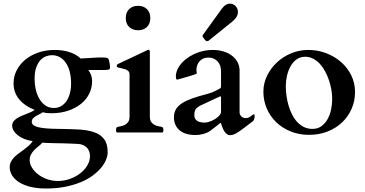

<svg xmlns="http://www.w3.org/2000/svg" viewBox="-20 -739 2037 1071"><path d="M284.2 -460.4Q331.1 -460.4 368.2 -448.2Q405.3 -436 430.2 -412.6Q460.9 -413.6 489 -416Q517.1 -418.5 549.3 -418.5Q560.5 -418.5 567.6 -417.7Q574.7 -417 578.6 -415.3Q582.5 -413.6 584.5 -410.9Q586.4 -408.2 587.4 -404.3Q590.8 -392.1 592.3 -382.3Q593.8 -372.6 593.8 -362.3Q593.8 -354 587.6 -351.3Q581.5 -348.6 563 -348.6H473.6Q480.5 -337.4 487.1 -322.3Q493.7 -307.1 493.7 -283.7Q493.7 -250 478.5 -218Q463.4 -186 434.1 -161.6Q404.8 -137.2 362.5 -122.3Q320.3 -107.4 266.1 -107.4Q249.5 -107.4 239.3 -108.6Q229 -109.9 217.8 -112.8Q210.9 -106.9 200.7 -102.3Q190.4 -97.7 180.7 -91.8Q170.9 -85.9 164.1 -78.4Q157.2 -70.8 157.2 -59.1Q157.2 -38.6 193.1 -29.5Q229 -20.5 309.1 -20Q370.1 -19.5 420.2 -16.6Q470.2 -13.7 505.9 -1.2Q541.5 11.2 561 37.4Q580.6 63.5 580.6 110.4Q580.6 129.9 571.3 152.6Q562 175.3 543.2 197.8Q524.4 220.2 496.1 241Q467.8 261.7 429.4 277.6Q391.1 293.5 342.8 303Q294.4 312.5 236.3 312.5Q185.1 312.5 147 302.5Q108.9 292.5 84 275.9Q59.1 259.3 46.6 238Q34.2 216.8 34.2 194.3Q34.2 177.2 41 163.6Q47.9 149.9 59.1 138.4Q70.3 127 84.2 116.9Q98.1 106.9 112.3 96.4Q126.5 85.9 139.6 74.5Q152.8 63 162.6 48.3Q136.7 44.9 115.5 36.1Q94.2 27.3 79.3 15.6Q64.5 3.9 56.2 -10Q47.9 -23.9 47.9 -38.1Q47.9 -51.3 54.9 -61Q62 -70.8 73.5 -78.4Q85 -85.9 99.6 -92.3Q114.3 -98.6 129.9 -104.5Q139.6 -108.4 150.6 -113Q161.6 -117.7 173.3 -126Q115.2 -149.4 85.4 -187Q55.7 -224.6 55.7 -273.9Q55.7 -313 73.2 -347.2Q90.8 -381.3 121.6 -406.5Q152.3 -431.6 194.1 -446Q235.8 -460.4 284.2 -460.4ZM145.5 154.3Q145.5 174.8 158 195.6Q170.4 216.3 191.7 232.9Q212.9 249.5 241.7 260Q270.5 270.5 303.2 270.5Q337.4 270.5 369.6 259Q401.9 247.6 426.8 228.5Q451.7 209.5 466.8 184.3Q481.9 159.2 481.9 131.8Q481.9 115.7 476.8 103.5Q471.7 91.3 462.9 83Q454.1 74.7 442.4 69.8Q430.7 64.9 418 64Q407.7 63 383.8 62.3Q359.9 61.5 330.1 60.5Q312 60.1 294.4 59.8Q276.9 59.6 262 59.1Q247.1 58.6 235.1 58.1Q223.1 57.6 216.3 56.6Q207 67.4 194.8 76.9Q182.6 86.4 171.6 97.4Q160.6 108.4 153.1 122.1Q145.5 135.7 145.5 154.3ZM376.5 -272.9Q376.5 -310.5 368.7 -340.1Q360.8 -369.6 346.4 -389.9Q332 -410.2 312.5 -420.7Q293 -431.2 269.5 -431.2Q255.4 -431.2 238.5 -425.5Q221.7 -419.9 207 -405Q192.4 -390.1 182.6 -364.3Q172.9 -338.4 172.9 -297.9Q172.9 -272 178.7 -243.7Q184.6 -215.3 197.5 -191.4Q210.4 -167.5 231 -152.1Q251.5 -136.7 280.8 -136.7Q302.7 -136.7 320.3 -146.7Q337.9 -156.7 350.3 -174.6Q362.8 -192.4 369.6 -217.5Q376.5 -242.7 376.5 -272.9Z M631.8 0Q628.9 -1 627.9 -6.6Q627 -12.2 627 -15.1Q627 -17.6 628.4 -22.9Q629.9 -28.3 631.8 -29.3Q638.2 -32.2 649.9 -33.9Q661.6 -35.6 673.3 -40.8Q685.1 -45.9 693.8 -56.9Q702.6 -67.9 702.6 -89.4V-323.7Q702.6 -335.4 696.3 -342Q689.9 -348.6 680.2 -352.1Q670.4 -355.5 659.2 -357.7Q647.9 -359.9 637.7 -362.8Q634.8 -363.8 633.1 -365.5Q631.3 -367.2 631.3 -372.6Q631.3 -375 632.8 -377.4Q634.3 -379.9 638.7 -382.3L800.3 -458.5Q802.2 -459.5 804.4 -460.4Q806.6 -461.4 807.6 -461.4Q815.9 -461.4 815.9 -449.7V-89.4Q815.9 -67.9 824.7 -56.9Q833.5 -45.9 845.2 -40.8Q856.9 -35.6 868.7 -33.9Q880.4 -32.2 886.7 -29.3Q888.7 -28.3 890.1 -22.9Q891.6 -17.6 891.6 -15.1Q891.6 -12.2 890.6 -6.6Q889.6 -1 886.7 0ZM681.6 -638.2Q681.6 -669.4 700.2 -688Q718.8 -706.5 750 -706.5Q781.2 -706.5 799.8 -688Q818.4 -669.4 818.4 -638.2Q818.4 -606.9 799.8 -588.6Q781.2 -570.3 750 -570.3Q718.8 -570.3 700.2 -588.6Q681.6 -606.9 681.6 -638.2Z M1153.8 -9.8Q1137.7 1.5 1115.7 7.8Q1093.8 14.2 1071.8 14.2Q1012.2 14.2 981.2 -12.7Q950.2 -39.6 950.2 -85.4Q950.2 -111.8 962.2 -130.9Q974.1 -149.9 997.6 -164.6Q1021 -179.2 1055.4 -191.2Q1089.8 -203.1 1135.3 -214.8Q1159.7 -221.2 1174.6 -228.5Q1189.5 -235.8 1202.1 -242.7Q1210.4 -247.1 1211.7 -250.5Q1212.9 -253.9 1212.9 -256.8V-341.8Q1212.9 -357.9 1208.3 -371.8Q1203.6 -385.7 1194.3 -396Q1185.1 -406.2 1171.9 -412.1Q1158.7 -418 1142.1 -418Q1127.9 -418 1115.7 -413.1Q1103.5 -408.2 1094.7 -398.9Q1085.9 -389.6 1080.8 -377Q1075.7 -364.3 1075.7 -348.1Q1075.7 -346.7 1075.9 -343.8Q1076.2 -340.8 1076.7 -337.6Q1077.1 -334.5 1077.6 -332Q1078.1 -329.6 1078.1 -329.1Q1077.6 -328.1 1070.1 -325.2Q1062.5 -322.3 1051.5 -318.6Q1040.5 -314.9 1027.3 -311.3Q1014.2 -307.6 1002.2 -304.2Q990.2 -300.8 981.2 -298.1Q972.2 -295.4 968.8 -294.9Q963.4 -294.9 962.2 -300.5Q960.9 -306.2 960.9 -311.5Q960.9 -339.8 978 -366.7Q995.1 -393.6 1023.7 -414.3Q1052.2 -435.1 1089.4 -447.8Q1126.5 -460.4 1166 -460.4Q1201.2 -460.4 1229 -451.4Q1256.8 -442.4 1276.4 -426.5Q1295.9 -410.6 1306.2 -389.9Q1316.4 -369.1 1316.4 -345.7V-112.8Q1316.4 -100.1 1325.9 -90.1Q1335.4 -80.1 1350.6 -80.1Q1359.4 -80.1 1366.5 -83.3Q1373.5 -86.4 1379.2 -90.6Q1384.8 -94.7 1388.7 -97.9Q1392.6 -101.1 1395.5 -101.1Q1399.4 -101.1 1399.9 -97.9Q1400.4 -94.7 1400.4 -92.3Q1400.4 -84 1398.2 -75.4Q1396 -66.9 1390.6 -63Q1366.7 -44.9 1348.1 -30.5Q1329.6 -16.1 1314.5 -5.9Q1299.3 4.4 1287.1 9.8Q1274.9 15.1 1264.2 15.1Q1254.4 15.1 1246.8 9.8Q1239.3 4.4 1233.6 -3.4Q1228 -11.2 1224.1 -20.3Q1220.2 -29.3 1217.5 -37.1Q1214.8 -44.9 1213.4 -49.8Q1211.9 -54.7 1210.9 -54.2ZM1064 -97.2Q1064 -84 1069.1 -75.7Q1074.2 -67.4 1082.5 -63Q1090.8 -58.6 1101.3 -56.9Q1111.8 -55.2 1123 -55.2Q1133.3 -55.2 1148.4 -60.3Q1163.6 -65.4 1178 -74Q1192.4 -82.5 1202.6 -93.5Q1212.9 -104.5 1212.9 -115.7V-196.3Q1212.9 -201.7 1209 -201.7Q1208 -201.7 1207 -201.2L1093.8 -148.4Q1086.9 -143.6 1081.3 -139.4Q1075.7 -135.3 1071.8 -129.6Q1067.9 -124 1065.9 -116.5Q1064 -108.9 1064 -97.2ZM1113.8 -529.3Q1112.3 -531.2 1111.1 -533.2Q1109.9 -535.2 1109.9 -538.1Q1109.9 -541 1111.3 -543Q1112.8 -544.9 1113.8 -546.9L1217.8 -690.9Q1228.5 -705.6 1239.7 -712.2Q1251 -718.8 1262.2 -718.8Q1271.5 -718.8 1279.8 -715.1Q1288.1 -711.4 1294.2 -705.1Q1300.3 -698.7 1303.7 -690.4Q1307.1 -682.1 1307.1 -672.9Q1307.1 -654.8 1297.4 -641.6Q1287.6 -628.4 1276.4 -619.1L1144.5 -512.7Q1141.6 -510.3 1140.4 -510Q1139.2 -509.8 1135.7 -509.8Q1131.3 -509.8 1129.2 -511Q1127 -512.2 1124.5 -515.1Z M1449.2 -228Q1449.2 -273.9 1469.5 -315.9Q1489.7 -357.9 1523.9 -390.1Q1558.1 -422.4 1603.5 -441.4Q1648.9 -460.4 1699.2 -460.4Q1752 -460.4 1799.3 -442.4Q1846.7 -424.3 1882.6 -392.8Q1918.5 -361.3 1939.5 -318.6Q1960.4 -275.9 1960.4 -226.1Q1960.4 -175.3 1941.2 -131.6Q1921.9 -87.9 1887.7 -55.7Q1853.5 -23.4 1806.4 -5.1Q1759.3 13.2 1703.6 13.2Q1648.4 13.2 1601.8 -5.6Q1555.2 -24.4 1521.2 -56.9Q1487.3 -89.4 1468.3 -133.3Q1449.2 -177.2 1449.2 -228ZM1574.2 -258.8Q1574.2 -232.4 1578.1 -204.3Q1582 -176.3 1589.8 -149.7Q1597.7 -123 1609.6 -99.6Q1621.6 -76.2 1638.2 -58.3Q1654.8 -40.5 1675.8 -30.3Q1696.8 -20 1723.1 -20Q1752 -20 1772.7 -34.9Q1793.5 -49.8 1806.9 -73.7Q1820.3 -97.7 1826.7 -127.4Q1833 -157.2 1833 -187Q1833 -210.9 1828.6 -237.5Q1824.2 -264.2 1815.4 -290.3Q1806.6 -316.4 1793.9 -340.3Q1781.2 -364.3 1764.4 -382.6Q1747.6 -400.9 1726.8 -411.6Q1706.1 -422.4 1681.6 -422.4Q1654.3 -422.4 1634 -407.5Q1613.8 -392.6 1600.6 -368.9Q1587.4 -345.2 1580.8 -316.2Q1574.2 -287.1 1574.2 -258.8Z"/></svg>

Font: Cardo
Style: Bold
Weight: 700
Designer: David J. Perry
Foundry: David J. Perry
Version: Version 1.0011